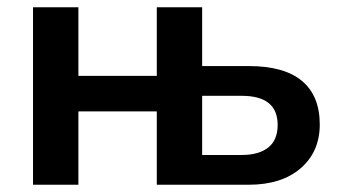

<svg xmlns="http://www.w3.org/2000/svg" viewBox="-20 -509 933 529"><path d="M71 0V-489H196V-300H412V-489H537V-327H665Q763 -327 812 -286Q861 -245 861 -166Q861 -91 808.5 -45.5Q756 0 665 0H412V-202H196V0ZM537 -82H646Q693 -82 719 -102.5Q745 -123 745 -165Q745 -245 646 -245H537Z"/></svg>

Font: Nunito Sans
Style: Bold
Weight: 700
Designer: Vernon Adams
Foundry: Vernon Adams
Version: Version 3.101; ttfautohint (v1.8.4.7-5d5b);gftools[0.9.27]